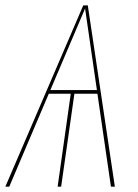

<svg xmlns="http://www.w3.org/2000/svg" viewBox="-26 -701 518 721"><path d="M390.6 0 339.8 -349.1H253.4L203.6 0H190.4L239.7 -349.1H157.2L8.8 0H-5.9L286.6 -680.7H303.7L405.3 0ZM163.1 -362.8H337.9L293.5 -668.9Z"/></svg>

Font: Fira Sans Compressed Hair
Style: Italic
Weight: 100
Width: 3
Italic angle: -8°
Designer: Carrois Corporate & Edenspiekermann AG
Foundry: Carrois Corporate GbR & Edenspiekermann AG
Version: Version 4.203;PS 004.203;hotconv 1.0.88;makeotf.lib2.5.64775